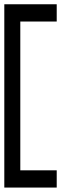

<svg xmlns="http://www.w3.org/2000/svg" viewBox="-20 -680 283 891"><path d="M243.2 190.4H0V-660.2H243.2V-580.1H74.2V110.4H243.2Z"/></svg>

Font: Geo
Style: Regular
Weight: 500
Version: Version 001.2